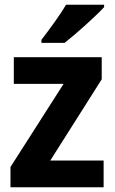

<svg xmlns="http://www.w3.org/2000/svg" viewBox="-20 -786 481 806"><path d="M417 -756V-766H257C231 -721 187 -662 154 -619V-606H251C300 -644 383 -719 417 -756ZM415 0V-112H191L407 -453V-546H38V-434H247L24 -85V0Z"/></svg>

Font: Noto Sans Arabic UI SmCn
Style: Bold
Weight: 700
Width: 4
Designer: Monotype Design Team, Nadine Chahine and Nizar Qandah
Foundry: Monotype Imaging Inc.
Version: Version 2.010